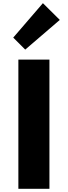

<svg xmlns="http://www.w3.org/2000/svg" viewBox="-20 -1184 425 1204"><path d="M290 -810.1V0H95.2V-810.1ZM249 -1164.1 355 -1059.1 138.2 -873 63 -948.2Z"/></svg>

Font: Sinkin Sans 800 Black
Style: Regular
Weight: 900
Designer: Keith Bates
Foundry: K-Type
Version: Sinkin Sans (version 1.0)  by Keith Bates   •   © 2014   www